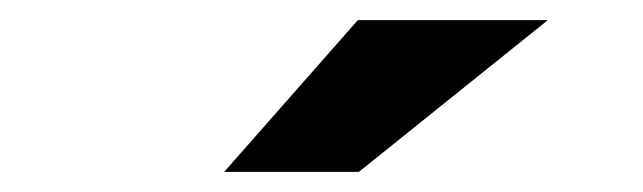

<svg xmlns="http://www.w3.org/2000/svg" viewBox="-20 -778 640 191"><path d="M337 -607 525 -758H336L203 -607Z"/></svg>

Font: Montserrat-Alt1 ExtBd
Style: Regular
Weight: 800
Designer: Differentunic
Foundry: Differentunic
Version: Version 7.222